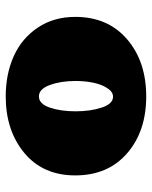

<svg xmlns="http://www.w3.org/2000/svg" viewBox="50 -574 531 671"><g transform="rotate(90 315.5 -238.5)"><path d="M369 -237Q369 -289 356 -328.5Q343 -368 318 -368Q301 -368 288 -348Q275 -328 269 -299Q263 -270 263 -237Q263 -186 277 -147.5Q291 -109 317 -109Q343 -109 356 -147Q369 -185 369 -237ZM317 7Q239 7 176.5 -21Q114 -49 76.5 -105Q39 -161 39 -236Q39 -350 117 -417Q195 -484 317 -484Q439 -484 516 -417Q593 -350 593 -236Q593 -123 514.5 -58Q436 7 317 7Z"/></g></svg>

Font: Coiny
Style: Regular
Weight: 400
Version: Version 001.001